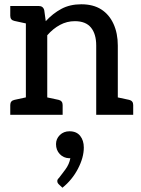

<svg xmlns="http://www.w3.org/2000/svg" viewBox="-20 -537 658 898"><path d="M101 0V-509H161Q182 -509 187 -489L194 -438Q227 -474 267 -495.5Q307 -517 360 -517Q416 -517 453.5 -493Q491 -469 511 -425Q531 -381 531 -324V0H430V-324Q430 -378 405.5 -408Q381 -438 330 -438Q293 -438 260.5 -420.5Q228 -403 201 -372V0ZM28 0V-46Q28 -56 33 -62Q38 -68 48 -70L117 -85L129 0ZM172 0 184 -85 254 -70Q263 -68 268 -62Q273 -56 273 -46V0ZM502 0 514 -85 584 -70Q593 -68 598 -62Q603 -56 603 -46V0ZM129 -509 117 -424 48 -439Q38 -441 33 -447Q28 -453 28 -463V-509ZM272 341 255 325Q251 321 249.5 317.5Q248 314 248 309Q248 302 256 295Q267 281 285.5 256Q304 231 309 203Q308 203 306.5 203Q305 203 303 203Q277 202 259.5 183.5Q242 165 242 137Q242 112 260 94.5Q278 77 305 77Q338 77 355 98.5Q372 120 372 153Q372 200 344.5 252.5Q317 305 272 341Z"/></svg>

Font: Aleo Medium
Style: Regular
Weight: 500
Designer: Alessio Laiso
Foundry: Alessio Laiso
Version: Version 2.001;gftools[0.9.29]